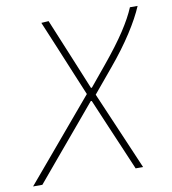

<svg xmlns="http://www.w3.org/2000/svg" viewBox="-144 -564 737 825"><g transform="rotate(-10 224.0 -152.0)"><path d="M-66 192Q-29 148.5 26 83.2Q81 18 146 -59L230.5 -159L190.5 -255Q166 -314.5 140.8 -375Q115.5 -435.5 91 -494L123 -496Q137.5 -461 156.5 -415Q175.5 -369 193.8 -324.8Q212 -280.5 224 -251.5L252.5 -182H256.5L329.5 -270.5Q388 -341.5 423.8 -396Q459.5 -450.5 477.5 -494H511Q490.5 -445 450.5 -383Q410.5 -321 354.5 -254L267.5 -149.5L325.5 -14.5Q356 56.5 375.5 102Q395 147.5 414 192H381.5Q360.5 143 339.8 94Q319 45 297 -6L246 -126H241.5L171.5 -42.5Q105 36.5 57.5 93Q10 149.5 -25.5 192Z"/></g></svg>

Font: Commissioner Thin
Style: Italic
Weight: 100
Italic angle: -12°
Designer: Kostas Bartsokas
Foundry: Kostas Bartsokas
Version: Version 1.000; ttfautohint (v1.8.3)